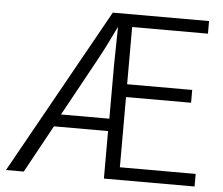

<svg xmlns="http://www.w3.org/2000/svg" viewBox="-55 -833 1076 926"><g transform="rotate(5 483.5 -370.5)"><path d="M920 30V-31H553V-371H868V-433H553V-710H920V-771H454L7 30H93L219 -200H481V30ZM482 -260H248L395 -528C435 -600 449 -632 485 -705L482 -517Z"/></g></svg>

Font: LINE Seed JP_OTF Regular
Style: Regular
Weight: 400
Designer: LY Corporation & Fontrix & Fontworks
Version: Version 1.002